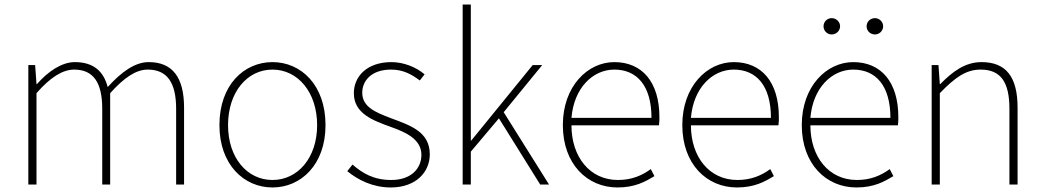

<svg xmlns="http://www.w3.org/2000/svg" viewBox="-20 -814 4605 847"><path d="M105 0H141V-403C201 -472 256 -507 307 -507C392 -507 431 -450 431 -334V0H466V-403C528 -472 580 -507 632 -507C717 -507 757 -450 757 -334V0H792V-339C792 -475 739 -540 636 -540C576 -540 517 -498 455 -430C438 -496 396 -540 310 -540C252 -540 191 -498 143 -443H141L135 -527H105Z M1182 13C1308 13 1416 -88 1416 -262C1416 -439 1308 -540 1182 -540C1056 -540 948 -439 948 -262C948 -88 1056 13 1182 13ZM1182 -20C1070 -20 986 -118 986 -262C986 -407 1070 -507 1182 -507C1294 -507 1379 -407 1379 -262C1379 -118 1294 -20 1182 -20Z M1704 13C1815 13 1876 -55 1876 -133C1876 -236 1785 -262 1701 -294C1638 -318 1578 -342 1578 -405C1578 -457 1618 -507 1705 -507C1760 -507 1797 -485 1832 -459L1853 -486C1816 -518 1760 -540 1707 -540C1598 -540 1541 -476 1541 -403C1541 -312 1627 -282 1707 -253C1769 -231 1839 -200 1839 -131C1839 -71 1794 -20 1706 -20C1628 -20 1579 -50 1535 -88L1512 -59C1559 -20 1625 13 1704 13Z M2021 0H2057V-145L2181 -292L2363 0H2402L2202 -319L2372 -527H2330L2059 -194H2057V-794H2021Z M2704 13C2782 13 2827 -13 2867 -37L2851 -68C2811 -39 2766 -20 2706 -20C2582 -20 2501 -122 2501 -261H2887C2889 -275 2889 -286 2889 -297C2889 -453 2812 -540 2690 -540C2573 -540 2463 -434 2463 -262C2463 -90 2571 13 2704 13ZM2501 -294C2512 -427 2596 -507 2690 -507C2789 -507 2854 -437 2854 -294Z M3231 13C3309 13 3354 -13 3394 -37L3378 -68C3338 -39 3293 -20 3233 -20C3109 -20 3028 -122 3028 -261H3414C3416 -275 3416 -286 3416 -297C3416 -453 3339 -540 3217 -540C3100 -540 2990 -434 2990 -262C2990 -90 3098 13 3231 13ZM3028 -294C3039 -427 3123 -507 3217 -507C3316 -507 3381 -437 3381 -294Z M3758 13C3836 13 3881 -13 3921 -37L3905 -68C3865 -39 3820 -20 3760 -20C3636 -20 3555 -122 3555 -261H3941C3943 -275 3943 -286 3943 -297C3943 -453 3866 -540 3744 -540C3627 -540 3517 -434 3517 -262C3517 -90 3625 13 3758 13ZM3555 -294C3566 -427 3650 -507 3744 -507C3843 -507 3908 -437 3908 -294ZM3649 -662C3669 -662 3686 -678 3686 -698C3686 -718 3669 -734 3649 -734C3629 -734 3613 -718 3613 -698C3613 -678 3629 -662 3649 -662ZM3840 -662C3859 -662 3876 -678 3876 -698C3876 -718 3859 -734 3840 -734C3819 -734 3803 -718 3803 -698C3803 -678 3819 -662 3840 -662Z M4090 0H4126V-403C4193 -472 4241 -507 4306 -507C4396 -507 4433 -450 4433 -334V0H4469V-339C4469 -475 4418 -540 4310 -540C4237 -540 4182 -498 4128 -443H4126L4120 -527H4090Z"/></svg>

Font: Harano Aji Gothic KR ExtraLight
Style: Regular
Weight: 250
Foundry: Masamichi Hosoda
Version: HaranoAjiGothicKR-ExtraLight version 20220220;ttx 4.29.1